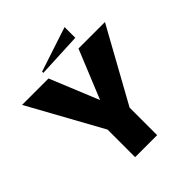

<svg xmlns="http://www.w3.org/2000/svg" viewBox="-250 -1071 1232 1232"><g transform="rotate(-45 366.0 -455.0)"><path d="M231.9 -798.8V-810.1L536.1 -910.2V-813ZM465.8 0H266.1V-250L-9.8 -750H230L366.2 -418L502 -750H742.2L465.8 -250Z"/></g></svg>

Font: Mayenne Sans Regular
Style: Regular
Weight: 600
Width: 6
Designer: Jérémy Landes — Studio Triple
Foundry: Jérémy Landes — Studio Triple
Version: Version 1.001;hotconv 1.0.109;makeotfexe 2.5.65596